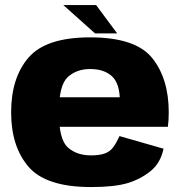

<svg xmlns="http://www.w3.org/2000/svg" viewBox="-20 -750 738 776"><path d="M348 6V-122Q289.5 -122 253.8 -154.5Q218 -187 218 -296Q218 -404.5 253.2 -437.8Q288.5 -471 344.5 -471Q401 -471 432.8 -441.5Q464.5 -412 464.5 -340.5L470.5 -357H201V-237.5H658.5Q662 -263.5 662 -296Q662 -432.5 594.8 -515.8Q527.5 -599 344 -599Q166 -599 95.5 -517.5Q25 -436 25 -296Q25 -157.5 95.5 -75.8Q166 6 348 6ZM348 -122V6Q443.5 6 496.5 -10.2Q549.5 -26.5 589.2 -59Q629 -91.5 641 -149L463 -200Q451 -173.5 438 -155.5Q425 -137.5 403.8 -129.8Q382.5 -122 348 -122ZM364 -615H453.5L368.5 -729.5H236Z"/></svg>

Font: Anybody UltraCondensed Thin ExtraBold
Style: Regular
Weight: 800
Version: Version 1.111